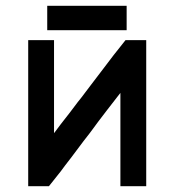

<svg xmlns="http://www.w3.org/2000/svg" viewBox="-20 -646 601 661"><path d="M142.6 -566.4V-568.4V-572.3V-577.1V-584V-588.9V-593.8V-601.6V-608.4V-626H416V-608.4V-605.5V-601.6V-593.8V-585.9V-581.1V-575.2V-568.4V-560.5V-542H142.6V-560.5V-563.5ZM139.6 -4.9H137.7H128.9H121.1H115.2H109.4H102.5H95.7H77.1V-507.8H95.7H98.6H101.6H110.4H120.1H127H132.8H140.6H147.5H166V-187.5L189.5 -218.8Q219.7 -256.8 248 -294.9Q249 -294.9 293 -353.5L336.9 -411.1Q354.5 -433.6 371.1 -456.1Q388.7 -478.5 412.1 -507.8H420.9H421.9H422.9H425.8H428.7H433.6H439.5H445.3H451.2H458H464.8H483.4V-4.9H464.8H461.9H459H450.2H440.4H433.6H426.8H418.9H412.1H394.5V-326.2Q381.8 -310.5 346.7 -264.6Q311.5 -218.8 300.8 -203.6Q290 -188.5 267.6 -160.2L223.6 -101.6Q199.2 -70.3 189.5 -56.6Q171.9 -35.2 148.4 -4.9Z"/></svg>

Font: LeFont
Style: Default
Weight: 400
Designer: Leryon MEDIA
Version: Version 1.0